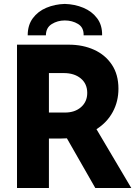

<svg xmlns="http://www.w3.org/2000/svg" viewBox="-20 -944 701 964"><path d="M65.4 0V-719.7H325.2Q396 -719.7 452.4 -694.1Q508.8 -668.5 541.7 -619.1Q574.7 -569.8 574.7 -498.5Q574.7 -434.6 546.1 -381.8Q517.6 -329.1 464.4 -295.4L639.2 0H458.5L315.9 -249.5Q300.8 -248.5 285.2 -248.5H225.6V0ZM300.3 -577.1H225.6V-378.9H306.2Q356 -378.9 387 -406.2Q418 -433.6 418 -477.5Q418 -523.4 385.5 -550.3Q353 -577.1 300.3 -577.1ZM305.2 -924.3Q355.5 -922.9 398.4 -905Q441.4 -887.2 467.5 -852.5Q493.7 -817.9 492.7 -766.6H399.9Q400.9 -806.2 371.8 -823.7Q342.8 -841.3 305.2 -841.3Q269 -841.3 240 -823.2Q210.9 -805.2 210.4 -766.6H119.1Q119.1 -817.9 144.8 -852.5Q170.4 -887.2 212.9 -905Q255.4 -922.9 305.2 -924.3Z"/></svg>

Font: Reddit Sans ExtraBold
Style: Regular
Weight: 800
Designer: Stephen Hutchings
Foundry: Reddit
Version: Version 1.014; ttfautohint (v1.8.4.7-5d5b)